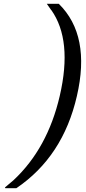

<svg xmlns="http://www.w3.org/2000/svg" viewBox="-20 -769 454 1009"><path d="M8 220 6 216Q9 213 51 178Q230 11 294 -265Q362 -558 249 -717V-716Q232 -741 226 -749H289Q458 -583 384 -264Q311 54 66 220Z"/></svg>

Font: Coval
Style: Book Italic
Weight: 350
Foundry: Context Ltd
Version: Version 001.000